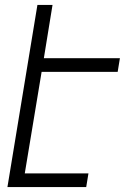

<svg xmlns="http://www.w3.org/2000/svg" viewBox="-20 -755 540 775"><path d="M10 0 131 -735H192L157 -520H464L455 -465H148L80 -55H337L328 0Z"/></svg>

Font: Iosevka Light
Style: Italic
Weight: 300
Italic angle: -9°
Monospace: yes
Designer: Belleve Invis
Foundry: Belleve Invis
Version: Version 32.5.0; ttfautohint (v1.8.4)